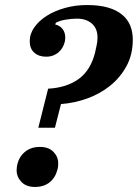

<svg xmlns="http://www.w3.org/2000/svg" viewBox="-20 -730 547 762"><path d="M171 -378Q244 -382 291.5 -416Q339 -450 357 -520Q359 -531 363 -547.5Q367 -564 367 -581Q367 -617 344.5 -636.5Q322 -656 285 -656Q264 -656 240.5 -652Q217 -648 202 -640L199 -633Q219 -628 229 -614Q239 -600 239 -581Q239 -567 233.5 -553Q228 -539 218.5 -528.5Q209 -518 195 -511.5Q181 -505 163 -505Q134 -505 116 -521Q98 -537 98 -566Q98 -596 116.5 -622Q135 -648 166 -667.5Q197 -687 238 -698.5Q279 -710 325 -710Q374 -710 408.5 -700Q443 -690 465 -671.5Q487 -653 497 -628Q507 -603 507 -573Q507 -514 482.5 -468.5Q458 -423 418 -390.5Q378 -358 327 -339.5Q276 -321 222 -317L198 -223H132ZM119 12Q84 12 65 -8Q46 -28 46 -54Q46 -65 49 -79Q57 -110 80.5 -128.5Q104 -147 138 -147Q173 -147 192 -127.5Q211 -108 211 -82Q211 -77 210.5 -70.5Q210 -64 208 -57Q200 -25 177 -6.5Q154 12 119 12Z"/></svg>

Font: IBM Plex Serif SmBld
Style: Italic
Weight: 600
Italic angle: -14°
Designer: Mike Abbink, Paul van der Laan, Pieter van Rosmalen
Foundry: Bold Monday
Version: Version 3.001